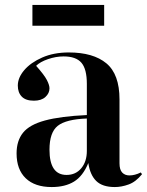

<svg xmlns="http://www.w3.org/2000/svg" viewBox="-20 -742 594 776"><path d="M189 14Q121 14 84 -21.5Q47 -57 47 -122Q47 -173 73 -205.5Q99 -238 161.5 -255Q224 -272 331 -277V-403Q331 -463 309 -488.5Q287 -514 237 -514Q206 -514 174 -503Q142 -492 126 -476Q159 -439 169.5 -418.5Q180 -398 180 -385Q180 -365 163.5 -350Q147 -335 117 -335Q84 -335 68 -351.5Q52 -368 52 -396Q52 -428 78 -458.5Q104 -489 150.5 -509.5Q197 -530 258 -530Q357 -530 410 -486Q463 -442 463 -340V-82Q463 -56 474 -44.5Q485 -33 503 -33Q525 -33 549 -45L554 -38Q529 -7 500 3.5Q471 14 444 14Q394 14 369 -10.5Q344 -35 337 -83Q315 -30 279 -8Q243 14 189 14ZM249 -35Q286 -35 308.5 -62Q331 -89 331 -132V-263Q247 -260 213.5 -233.5Q180 -207 180 -137Q180 -35 249 -35ZM111 -638V-722H401V-638Z"/></svg>

Font: Literata 72pt SemiBold
Style: Regular
Weight: 600
Designer: Latin by Veronika Burian and Jose Scaglione. Greek by Irene Vlachou. Cyrillic by Vera Evstafieva.
Foundry: TypeTogether
Version: Version 3.002